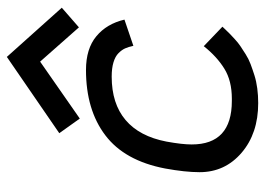

<svg xmlns="http://www.w3.org/2000/svg" viewBox="-126 -641 770 558"><g transform="rotate(-90 259.0 -362.0)"><path d="M372.6 -727.1 515.6 -567.4 458.5 -517.6 358.9 -630.4 193.4 -515.1 150.9 -574.7ZM118.2 -189.9Q118.2 -73.2 244.6 -73.2H251Q303.2 -73.2 338.4 -95Q373.5 -116.7 403.8 -154.8L460.4 -100.6Q459.5 -99.6 452.1 -91.8Q444.8 -84 439.7 -79.1Q434.6 -74.2 424.3 -64.7Q414.1 -55.2 404.3 -48.6Q394.5 -42 380.6 -33.2Q366.7 -24.4 351.8 -18.8Q336.9 -13.2 319.3 -7.6Q301.8 -2 281 0.7Q260.3 3.4 238.3 3.4Q150.4 3.4 94 -44.9Q37.6 -93.3 37.6 -167Q37.6 -208.5 48.3 -267.1Q70.8 -384.8 144.8 -440.9Q218.8 -497.1 334.5 -497.1Q396.5 -497.1 432.6 -467Q468.8 -437 481 -385.3L404.8 -359.4Q401.9 -373 397.5 -383.1Q393.1 -393.1 383.5 -402.6Q374 -412.1 356.9 -417.2Q339.8 -422.4 315.4 -422.4Q236.8 -422.4 189.2 -382.1Q141.6 -341.8 126.5 -263.2Q118.2 -217.8 118.2 -189.9Z"/></g></svg>

Font: Fantasque Sans Mono
Style: Italic
Weight: 400
Italic angle: -11°
Monospace: yes
Designer: Jany Belluz
Version: Version 1.8.0 ; ttfautohint (v1.8.2)